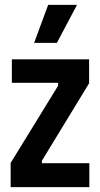

<svg xmlns="http://www.w3.org/2000/svg" viewBox="-20 -773 413 793"><path d="M24 0V-100L220 -419V-431H29V-528H348V-429L153 -109V-99H349V0ZM215 -596H121L179 -753H298Z"/></svg>

Font: Bricolage Grotesque 12pt Condensed SemiBold
Style: Regular
Weight: 600
Width: 3
Designer: Mathieu Triay
Foundry: Atelier Triay
Version: Version 1.001; ttfautohint (v1.8.4.7-5d5b);gftools[0.9.33.de